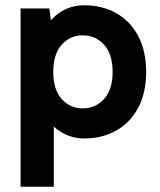

<svg xmlns="http://www.w3.org/2000/svg" viewBox="-20 -514 607 728"><path d="M58 194V-482H167L173 -437Q224 -494 299 -494Q367 -494 420 -464.5Q473 -435 503.5 -378.5Q534 -322 534 -241Q534 -161 503.5 -104.5Q473 -48 420 -18.5Q367 11 299 11Q234 11 184 -34V194ZM294 -103Q342 -103 374.5 -138.5Q407 -174 407 -241Q407 -309 374.5 -344.5Q342 -380 294 -380Q246 -380 214 -344.5Q182 -309 182 -241Q182 -174 214 -138.5Q246 -103 294 -103Z"/></svg>

Font: Zen Kaku Gothic Antique Black
Style: Regular
Weight: 900
Designer: Yoshimichi Ohira
Foundry: Positype
Version: Version 1.001